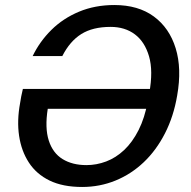

<svg xmlns="http://www.w3.org/2000/svg" viewBox="-20 -732 759 764"><path d="M307 12Q230 12 177.5 -13.5Q125 -39 95 -85Q65 -131 56 -191.5Q47 -252 60 -322Q62 -335 64.5 -348.5Q67 -362 71 -378H606L593 -299H170Q158 -223 174 -173Q190 -123 229 -99Q268 -75 324 -75Q364 -75 402.5 -89.5Q441 -104 474 -135Q507 -166 531.5 -214.5Q556 -263 568 -329L574 -362Q590 -450 573 -508Q556 -566 516.5 -595.5Q477 -625 420 -625Q349 -625 303.5 -596.5Q258 -568 228 -509H110Q138 -567 184.5 -613Q231 -659 294.5 -685.5Q358 -712 435 -712Q530 -712 592 -666.5Q654 -621 679 -540Q704 -459 685 -352Q671 -269 636.5 -201.5Q602 -134 552 -86.5Q502 -39 439.5 -13.5Q377 12 307 12Z"/></svg>

Font: DM Sans 9pt Medium
Style: Italic
Weight: 500
Italic angle: -10°
Version: Version 4.004;gftools[0.9.30]